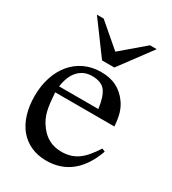

<svg xmlns="http://www.w3.org/2000/svg" viewBox="-169 -764 773 865"><g transform="rotate(30 217.5 -332.0)"><path d="M265 -507H201L78 -674H113L233 -571L354 -674H389ZM417 -157Q388 -75 335.5 -32.5Q283 10 208 10Q164 10 128.5 -6Q93 -22 68.5 -51.5Q44 -81 31 -123Q18 -165 18 -217Q18 -270 32.5 -314.5Q47 -359 74 -391.5Q101 -424 139.5 -442Q178 -460 225 -460Q272 -460 306 -442.5Q340 -425 364 -391Q379 -370 387 -344Q395 -318 398 -277H90Q92 -248 94.5 -226Q97 -204 101.5 -185Q106 -166 114 -149Q122 -132 136 -114Q178 -59 247 -59Q272 -59 292.5 -65Q313 -71 331 -83.5Q349 -96 366 -116Q383 -136 401 -164ZM296 -309Q288 -370 267.5 -397Q247 -424 198 -424Q156 -424 128 -395Q100 -366 92 -309Z"/></g></svg>

Font: STIXGeneralUnicodeRegular
Style: Regular
Weight: 400
Designer: MicroPress Inc., with final additions and corrections provided by Coen Hoffman, Elsevier (retired)
Version: Version 1.1.0